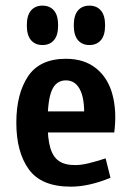

<svg xmlns="http://www.w3.org/2000/svg" viewBox="-20 -663 478 695"><path d="M218.8 -450.2Q285.2 -450.2 328.1 -415.5Q371.1 -380.9 387.2 -320.3Q403.3 -259.8 393.6 -183.6H99.6V-259.8H322.3L283.2 -218.8Q289.1 -294.9 272 -333.5Q254.9 -372.1 218.8 -372.1Q183.6 -372.1 168 -336.9Q152.3 -301.8 152.3 -218.8Q152.3 -161.1 162.1 -127.9Q171.9 -94.7 193.4 -80.1Q214.8 -65.4 252 -65.4Q274.4 -65.4 302.2 -72.3Q330.1 -79.1 362.3 -89.8L379.9 -19.5Q301.8 12.7 236.3 12.7Q129.9 12.7 84.5 -49.8Q39.1 -112.3 39.1 -218.8Q39.1 -323.2 81.5 -386.7Q124 -450.2 218.8 -450.2ZM77.1 -571.3Q77.1 -607.4 92.3 -625Q107.4 -642.6 133.8 -642.6Q160.2 -642.6 175.3 -625Q190.4 -607.4 190.4 -571.3Q190.4 -535.2 175.3 -517.6Q160.2 -500 133.8 -500Q107.4 -500 92.3 -517.6Q77.1 -535.2 77.1 -571.3ZM247.1 -571.3Q247.1 -607.4 262.2 -625Q277.3 -642.6 303.7 -642.6Q330.1 -642.6 345.2 -625Q360.4 -607.4 360.4 -571.3Q360.4 -535.2 345.2 -517.6Q330.1 -500 303.7 -500Q277.3 -500 262.2 -517.6Q247.1 -535.2 247.1 -571.3Z"/></svg>

Font: Sudo Var
Style: Regular
Weight: 400
Monospace: yes
Designer: Jens Kutilek
Foundry: Jens Kutilek
Version: Version 0.065;FEAKit 1.0